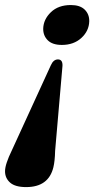

<svg xmlns="http://www.w3.org/2000/svg" viewBox="-38 -544 383 782"><path d="M68.5 218Q24 218 3.2 199.8Q-17.5 181.5 -17.5 153.5Q-17.5 138.5 -10.2 117Q-3 95.5 9.5 70L169 -278Q179.5 -302 198 -302Q217.5 -302 216.5 -276L186.5 70.5Q185.5 112.5 179.5 137Q160 218 68.5 218ZM250.5 -523.5Q288 -523.5 307 -504.8Q326 -486 325.5 -457.5Q324.5 -418 293.5 -389.5Q262.5 -361 214 -361Q175.5 -361 156.5 -380Q137.5 -399 138 -427.5Q139 -465 169.2 -494.2Q199.5 -523.5 250.5 -523.5Z"/></svg>

Font: Fraunces 144pt Soft
Style: Bold Italic
Weight: 700
Italic angle: -16°
Version: Version 1.000;[b76b70a41]